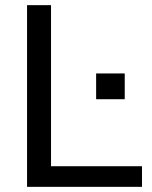

<svg xmlns="http://www.w3.org/2000/svg" viewBox="-20 -725 588 745"><path d="M85 0V-705H178V-80H531V0ZM353 -340V-440H464V-340Z"/></svg>

Font: Nunito Sans Medium
Style: Regular
Weight: 500
Designer: Vernon Adams
Foundry: Vernon Adams
Version: Version 3.101; ttfautohint (v1.8.4.7-5d5b);gftools[0.9.27]